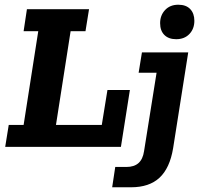

<svg xmlns="http://www.w3.org/2000/svg" viewBox="-20 -622 846 813"><path d="M2 0 17 -93H80L142 -490H80L94 -583H357L342 -490H279L217 -93H411L435 -241H530L492 0ZM455 171 468 85H515Q548 85 566.5 68.5Q585 52 590 18L643 -314H567L581 -400H777L713 6Q699 90 655.5 130.5Q612 171 535 171ZM726 -456Q694 -456 676 -474Q658 -492 658 -524Q658 -557 679 -579.5Q700 -602 735 -602Q768 -602 785.5 -583.5Q803 -565 803 -534Q803 -500 782 -478Q761 -456 726 -456Z"/></svg>

Font: Rokkitt SemiBold
Style: Bold Italic
Weight: 700
Italic angle: -9°
Version: Version 3.103